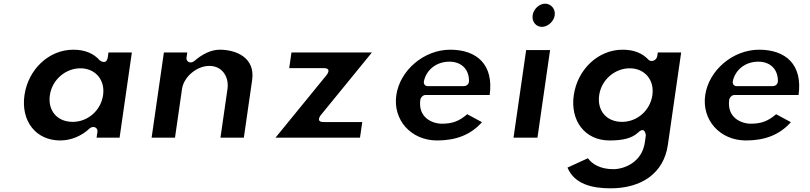

<svg xmlns="http://www.w3.org/2000/svg" viewBox="-20 -773 4400 1043"><path d="M112.9 -256C93 -117.7 172.7 -10 307.4 -10C370 -10 427.5 -37.8 466.2 -74.8C471.2 -79.5 478.8 -83 486 -83H488C498.7 -83 511.5 -73.1 509.4 -58L504.6 -25H629.6L696.3 -488H569.3L565.9 -464C558.7 -414.5 520.8 -446.1 520.8 -446.1C489 -482.3 441.8 -503 378.5 -503C243.8 -503 132.8 -394.4 112.9 -256ZM250.9 -256C263.1 -340.7 336.7 -402 416.9 -402C496.3 -402 552.1 -340.6 539.9 -256C527.9 -172.8 457.4 -111 375 -111C289.7 -111 238.9 -173.1 250.9 -256Z M803.6 -25H930.6L968.8 -290C978.4 -356.7 1050.3 -415 1116.8 -415C1190.6 -415 1224.6 -351.3 1215.8 -290L1177.6 -25H1304.6L1349.7 -338C1367.3 -460.3 1262.6 -503 1173.5 -503C1126.4 -503 1077.6 -478.3 1035.3 -441.3C1030.8 -437.4 1023.3 -434 1016.5 -434H1014.5C1003.8 -434 991 -443.9 993.1 -459L997.3 -488H870.3Z M2000.4 -488H1563.3L1551.1 -403H1738.1C1786.6 -403 1753.2 -364.1 1753.2 -364.1L1476.5 -25H1935.6L1947.9 -110H1738.9C1690.3 -110 1723.7 -148.9 1723.7 -148.9Z M2640 -257C2663 -422.1 2570.4 -503 2425.5 -503C2283.5 -503 2152.4 -391.4 2132.9 -256C2113.5 -121.7 2212.4 -10 2354.4 -10C2453.5 -10 2535.4 -38.5 2598.3 -109.3L2518.2 -152.5C2472.9 -113.7 2435.6 -101 2380.6 -101C2328.1 -101 2249.4 -134.4 2263.4 -232C2265 -242.7 2276.9 -257 2292 -257ZM2304 -305C2287.4 -305 2280.2 -318.7 2282.8 -331.6C2295.3 -391.7 2348.7 -438 2421.1 -438C2484 -438 2527.5 -399.5 2527.8 -333.7C2527.9 -310.8 2508.7 -305 2499 -305Z M2873.4 -690C2868.4 -654.9 2892.3 -627 2923.4 -627C2955 -627 2988.5 -655.7 2993.4 -690C2998.4 -724.3 2973.1 -753 2941.5 -753C2910.4 -753 2878.5 -725.1 2873.4 -690ZM2769.6 -25H2899.6L2968.2 -501H2838.2Z M3062.7 137.4C3100.8 228.6 3198.8 250 3297 250C3463.5 250 3585.6 169.4 3608 14L3680.3 -488H3553.3L3550.3 -467C3548.8 -456.3 3536.8 -442 3521.7 -442H3518.7C3512.4 -442 3506.6 -444.4 3502.6 -448.7C3470.4 -483.3 3425 -503 3362.5 -503C3227.8 -503 3116.8 -394.4 3096.9 -256C3077 -117.7 3156.7 -10 3291.4 -10C3360.2 -10 3412.4 -20.6 3447.2 -53.8C3484.9 -89.7 3488.3 -37 3488.3 -37L3482.9 1C3467 110.8 3368.1 146 3312 146C3240.9 146 3196.9 118.5 3173.8 86.6ZM3234.9 -256C3247.1 -340.7 3320.7 -402 3400.9 -402C3480.3 -402 3536.1 -340.6 3523.9 -256C3511.9 -172.8 3441.4 -111 3359 -111C3273.7 -111 3222.9 -173.1 3234.9 -256Z M4318 -257C4341 -422.1 4248.4 -503 4103.5 -503C3961.5 -503 3830.4 -391.4 3810.9 -256C3791.5 -121.7 3890.4 -10 4032.4 -10C4131.5 -10 4213.4 -38.5 4276.3 -109.3L4196.2 -152.5C4150.9 -113.7 4113.6 -101 4058.6 -101C4006.1 -101 3927.4 -134.4 3941.4 -232C3943 -242.7 3954.9 -257 3970 -257ZM3982 -305C3965.4 -305 3958.2 -318.7 3960.8 -331.6C3973.3 -391.7 4026.7 -438 4099.1 -438C4162 -438 4205.5 -399.5 4205.8 -333.7C4205.9 -310.8 4186.7 -305 4177 -305Z"/></svg>

Font: Hussar Ekologiczny
Style: Regular
Weight: 400
Foundry: Cannot Into Space Fonts
Version: Version 0.97